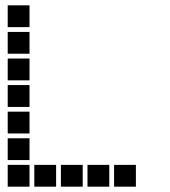

<svg xmlns="http://www.w3.org/2000/svg" viewBox="-20 -711 640 722"><path d="M10 -691Q9 -691 9 -691Q9 -691 9 -690V-610Q9 -609 9 -609Q9 -609 10 -609H90Q91 -609 91 -609Q91 -609 91 -610V-690Q91 -691 91 -691Q91 -691 90 -691ZM10 -591Q9 -591 9 -591Q9 -591 9 -590V-510Q9 -509 9 -509Q9 -509 10 -509H90Q91 -509 91 -509Q91 -509 91 -510V-590Q91 -591 91 -591Q91 -591 90 -591ZM10 -491Q9 -491 9 -491Q9 -491 9 -490V-410Q9 -409 9 -409Q9 -409 10 -409H90Q91 -409 91 -409Q91 -409 91 -410V-490Q91 -491 91 -491Q91 -491 90 -491ZM10 -391Q9 -391 9 -391Q9 -391 9 -390V-310Q9 -309 9 -309Q9 -309 10 -309H90Q91 -309 91 -309Q91 -309 91 -310V-390Q91 -391 91 -391Q91 -391 90 -391ZM10 -291Q9 -291 9 -291Q9 -291 9 -290V-210Q9 -209 9 -209Q9 -209 10 -209H90Q91 -209 91 -209Q91 -209 91 -210V-290Q91 -291 91 -291Q91 -291 90 -291ZM10 -191Q9 -191 9 -191Q9 -191 9 -190V-110Q9 -109 9 -109Q9 -109 10 -109H90Q91 -109 91 -109Q91 -109 91 -110V-190Q91 -191 91 -191Q91 -191 90 -191ZM10 -91Q9 -91 9 -91Q9 -91 9 -90V-10Q9 -9 9 -9Q9 -9 10 -9H90Q91 -9 91 -9Q91 -9 91 -10V-90Q91 -91 91 -91Q91 -91 90 -91ZM110 -91Q109 -91 109 -91Q109 -91 109 -90V-10Q109 -9 109 -9Q109 -9 110 -9H190Q191 -9 191 -9Q191 -9 191 -10V-90Q191 -91 191 -91Q191 -91 190 -91ZM210 -91Q209 -91 209 -91Q209 -91 209 -90V-10Q209 -9 209 -9Q209 -9 210 -9H290Q291 -9 291 -9Q291 -9 291 -10V-90Q291 -91 291 -91Q291 -91 290 -91ZM310 -91Q309 -91 309 -91Q309 -91 309 -90V-10Q309 -9 309 -9Q309 -9 310 -9H390Q391 -9 391 -9Q391 -9 391 -10V-90Q391 -91 391 -91Q391 -91 390 -91ZM410 -91Q409 -91 409 -91Q409 -91 409 -90V-10Q409 -9 409 -9Q409 -9 410 -9H490Q491 -9 491 -9Q491 -9 491 -10V-90Q491 -91 491 -91Q491 -91 490 -91Z"/></svg>

Font: Doto Black ExtraBold
Style: Regular
Weight: 800
Monospace: yes
Version: Version 1.000